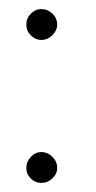

<svg xmlns="http://www.w3.org/2000/svg" viewBox="-20 -400 212 423"><path d="M71 -380Q85 -380 95.5 -370Q106 -360 106 -346Q106 -333 95.5 -322.5Q85 -312 71 -312Q58 -312 48 -322Q38 -332 38 -346Q38 -360 48 -370Q58 -380 71 -380ZM71 -65Q85 -65 95.5 -54.5Q106 -44 106 -30Q106 -17 95.5 -7Q85 3 71 3Q58 3 48 -6.5Q38 -16 38 -30Q38 -44 48 -54.5Q58 -65 71 -65Z"/></svg>

Font: Bhavuka
Style: Regular
Weight: 400
Version: 2.94.0; ttfautohint (v1.2) -l 7 -r 28 -G 50 -x 13 -D deva -f